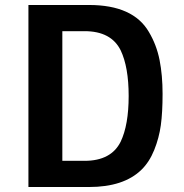

<svg xmlns="http://www.w3.org/2000/svg" viewBox="-20 -750 738 770"><path d="M94 -730H337Q514 -730 577 -622Q608 -570 620 -509Q632 -448 632 -373.5Q632 -299 625 -248Q618 -197 598.5 -148.5Q579 -100 547 -69Q476 0 337 0H94ZM319 -625H230V-105H319Q426 -105 464 -182Q496 -249 496 -365Q496 -481 464 -548Q426 -625 319 -625Z"/></svg>

Font: Sintony
Style: Bold
Weight: 700
Designer: Eduardo Rodriguez Tunni
Foundry: Eduardo Rodriguez Tunni
Version: Version 1.001